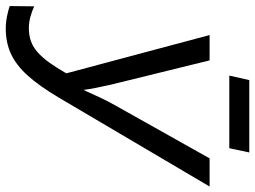

<svg xmlns="http://www.w3.org/2000/svg" viewBox="-132 -764 905 682"><g transform="rotate(90 321.0 -422.5)"><path d="M81 10Q59 10 37 5.5Q15 1 1 -4L2 -91Q19 -83 39 -77.5Q59 -72 80 -72Q105 -72 126 -79.5Q147 -87 165.5 -103.5Q184 -120 202 -145Q220 -170 240 -205L104 -714H194L271 -401Q277 -378 282 -355.5Q287 -333 291.5 -310.5Q296 -288 299 -266Q312 -295 325.5 -324Q339 -353 355 -381L542 -714H642L326 -178Q285 -109 248 -68Q211 -27 171 -8.5Q131 10 81 10ZM248 -784 264 -855H521L506 -784Z"/></g></svg>

Font: Noto Sans Display
Style: Italic
Weight: 400
Italic angle: -12°
Designer: Monotype Design Team
Foundry: Monotype Imaging Inc.
Version: Version 2.003